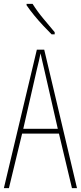

<svg xmlns="http://www.w3.org/2000/svg" viewBox="-20 -970 417 990"><path d="M351 0 284 -281H94L26 0H0L170 -714H208L377 0ZM208 -612Q202 -637 198 -655Q194 -673 189 -695Q185 -673 180.5 -655.5Q176 -638 170 -612L100 -306H278ZM148 -950Q174 -909 203.5 -874Q233 -839 262 -804V-793H246Q227 -812 203 -837.5Q179 -863 156.5 -890.5Q134 -918 117 -943V-950Z"/></svg>

Font: Noto Sans Sinhala UI ExtraCondensed Thin
Style: Regular
Weight: 100
Width: 2
Designer: Jelle Bosma - Monotype Design Team
Foundry: Monotype Imaging Inc.
Version: Version 2.006; ttfautohint (v1.8.4.7-5d5b)